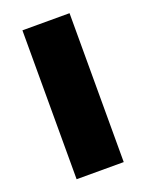

<svg xmlns="http://www.w3.org/2000/svg" viewBox="-109 -593 494 649"><g transform="rotate(-20 138.0 -268.0)"><path d="M53.2 0V-535.6H222.7V0Z"/></g></svg>

Font: Inter 20pt ExtraBold
Style: Regular
Weight: 800
Version: Version 4.001;git-66647c0bb